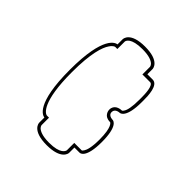

<svg xmlns="http://www.w3.org/2000/svg" viewBox="-163 -643 791 791"><g transform="rotate(45 232.0 -248.0)"><path d="M370 -375V-364C370 -319 364 -298 358 -289C354 -282 351 -281 350 -281C337 -281 311 -275 311 -247C311 -238 315 -229 321 -223C331 -213 345 -213 349 -213H350C352 -212 370 -204 370 -131C370 -86 363 -65 357 -56C353 -50 351 -48 350 -48H306V-5C305 0 298 25 232 25C191 25 173 15 165 7C159 0 159 -5 159 -5V-48H146C136 -50 93 -72 93 -248C93 -357 110 -407 125 -429C137 -447 146 -447 146 -447H158V-491C159 -496 166 -520 232 -520C273 -520 291 -510 299 -502C305 -495 305 -490 305 -490V-446H350C369 -446 370 -395 370 -375ZM350 -461H319V-491C319 -494 317 -535 232 -535C147 -535 145 -494 145 -491V-461C135 -460 80 -446 80 -248C80 -50 135 -36 145 -35V-5C145 -2 147 39 232 39C315 39 320 0 320 -4V-5V-35H350C355 -35 384 -39 384 -131C384 -222 356 -227 350 -227H349C347 -227 336 -228 330 -234C327 -237 325 -241 325 -247C325 -267 349 -268 350 -268C355 -268 384 -273 384 -364V-375C384 -399 383 -461 350 -461Z"/></g></svg>

Font: Platiipus Light
Style: Light
Weight: 400
Version: Version 001.000